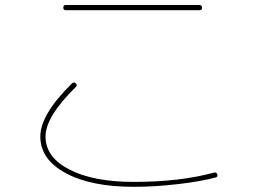

<svg xmlns="http://www.w3.org/2000/svg" viewBox="-20 -720 1040 760"><path d="M240.2 -679.7Q230.5 -679.7 230.5 -689.9Q230.5 -700.2 240.2 -700.2H769.5Q779.3 -700.2 779.8 -689.9Q780.3 -679.7 769.5 -679.7ZM509.8 19.5Q340.8 19.5 240.2 -34.7Q139.6 -88.9 139.6 -179.7Q139.6 -266.6 264.6 -389.6Q271.5 -397.5 280.3 -389.6Q287.1 -382.8 280.3 -376Q160.2 -257.8 160.2 -179.7Q160.2 -97.7 254.9 -48.8Q349.6 0 509.8 0Q693.4 0 828.1 -37.1Q836.9 -39.1 839.8 -30.3Q843.8 -20.5 834 -17.6Q776.4 -2 684.6 8.8Q592.8 19.5 509.8 19.5Z"/></svg>

Font: Rounded Mgen+ 1m thin
Style: Regular
Weight: 100
Designer: [Source Han Sans]
Ryoko NISHIZUKA  (kana & ideographs); Paul D. Hunt (Latin, Greek & Cyrillic); Wenlong ZHANG  (bopomofo
Version: Version 1.059.20150602